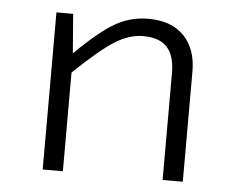

<svg xmlns="http://www.w3.org/2000/svg" viewBox="-41 -513 696 560"><g transform="rotate(5 307.0 -232.5)"><path d="M151.9 -460 161.1 -345.2Q230 -413.1 274.9 -439Q319.8 -464.8 371.1 -464.8Q440.4 -464.8 476.8 -426.5Q513.2 -388.2 513.2 -323.2V0H454.1V-313Q454.1 -363.8 431.6 -388.4Q409.2 -413.1 360.8 -413.1Q321.3 -413.1 279.8 -387.5Q238.3 -361.8 162.1 -289.1V0H103V-460Z"/></g></svg>

Font: IntelOne Mono Light
Style: Regular
Weight: 300
Designer: Fred Shallcrass
Foundry: Frere-Jones Type LLC
Version: Version 1.200;hotconv 1.1.0;makeotfexe 2.6.0;FJTRelease1.2